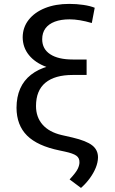

<svg xmlns="http://www.w3.org/2000/svg" viewBox="-20 -757 580 971"><path d="M459 -717.8 444.3 -640.6Q380.4 -659.2 332 -659.2Q288.6 -659.2 257.3 -647.5Q226.1 -635.7 209.7 -613.3Q193.4 -590.8 193.4 -558.6Q193.4 -509.3 233.9 -482.7Q274.4 -456.1 347.7 -456.1H418V-397.5H344.7Q270 -397.9 213.9 -418.9Q157.7 -439.9 126.5 -478.3Q95.2 -516.6 94.7 -568.4Q95.2 -618.7 125 -656.7Q154.8 -694.8 207.8 -716.1Q260.7 -737.3 330.1 -737.3Q367.2 -737.3 401.6 -732.2Q436 -727.1 459 -717.8ZM344.7 -436.5H418V-377.9H347.7Q257.3 -377.9 209.7 -338.6Q162.1 -299.3 162.1 -220.7Q162.1 -164.6 195.3 -126.7Q228.5 -88.9 291 -74.2L346.7 -61.5Q417 -44.9 446.5 -21.7Q476.1 1.5 475.6 40Q475.1 64.5 464.4 91.1Q453.6 117.7 434.6 144Q415.5 170.4 389.6 193.4L332 150.4Q365.2 114.7 373.8 95.7Q382.3 76.7 381.8 63.5Q382.3 42 366 30.3Q349.6 18.6 308.6 9.8L281.2 3.9Q169.4 -19 116.7 -71.5Q64 -124 63.5 -211.9Q64 -321.8 136.7 -378.9Q209.5 -436 344.7 -436.5Z"/></svg>

Font: Inter
Style: Regular
Weight: 400
Designer: Rasmus Andersson
Foundry: rsms
Version: Version 4.000;git-8c9346024